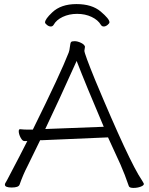

<svg xmlns="http://www.w3.org/2000/svg" viewBox="-20 -913 730 942"><path d="M236 -852Q279 -893 355 -893Q431 -893 474 -856.5Q517 -820 517 -804Q517 -798 507.5 -790.5Q498 -783 489 -783Q480 -783 475 -791Q461 -815 429.5 -830Q398 -845 358.5 -845Q319 -845 287.5 -830Q256 -815 243 -791Q238 -783 229 -783Q220 -783 210.5 -790.5Q201 -798 201 -803Q201 -819 236 -852ZM394 -664Q394 -650 447 -520Q615 -118 676 -29Q683 -18 686 -11Q686 -3 670 3Q654 9 634.5 9Q615 9 612 0Q593 -56 571 -106L510 -239L184 -225H177Q159 -188 114 -96Q94 -58 76 -7Q71 7 37.5 7Q4 7 4 -7Q4 -12 7.5 -17Q11 -22 15 -30Q85 -163 114 -221H99Q90 -221 81 -238Q72 -255 72 -269Q72 -279 78 -279H80Q98 -277 119 -277H141Q278 -554 317 -655Q321 -665 323 -683.5Q325 -702 328.5 -706.5Q332 -711 346 -711Q360 -711 377 -703Q394 -695 397 -684Q394 -665 394 -664ZM356 -614Q268 -418 202 -280L489 -291Q402 -495 356 -614Z"/></svg>

Font: Moon Stars Kai T Light
Style: Regular
Weight: 300
Designer: GuiWonder
Version: Version 1.101